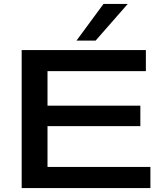

<svg xmlns="http://www.w3.org/2000/svg" viewBox="-20 -954 820 974"><path d="M90 0V-700H720V-593H221V-418H692V-314H221V-107H743V0ZM368 -748 505 -934H628L465 -748Z"/></svg>

Font: Georama Extended Medium
Style: Regular
Weight: 500
Width: 7
Designer: Jean-Baptiste Levee
Foundry: Production Type
Version: Version 1.000